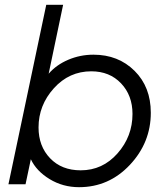

<svg xmlns="http://www.w3.org/2000/svg" viewBox="-20 -765 686 797"><path d="M368 -538Q471 -538 538.5 -471Q606 -404 606 -297Q606 -173 519 -80.5Q432 12 308 12Q241 12 186 -21.5Q131 -55 108 -104L86 0H15L172 -745H242L182 -459Q214 -496 263.5 -517Q313 -538 368 -538ZM315 -58Q406 -58 468 -128.5Q530 -199 530 -292Q530 -369 482.5 -419Q435 -469 359 -469Q267 -469 203.5 -398.5Q140 -328 140 -236Q140 -158 188 -108Q236 -58 315 -58Z"/></svg>

Font: Plus Jakarta Display Light
Style: Italic
Weight: 300
Italic angle: -12°
Designer: Gumpita Rahayu
Foundry: Tokotype Studio
Version: Version 1.000;hotconv 1.0.109;makeotfexe 2.5.65596